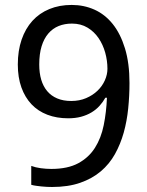

<svg xmlns="http://www.w3.org/2000/svg" viewBox="-20 -744 591 774"><path d="M502 -409.2Q502 -357.9 496.8 -306.9Q491.7 -255.9 478.8 -209.5Q465.8 -163.1 443.4 -122.8Q420.9 -82.5 386.2 -53.2Q351.6 -23.9 303.2 -7.1Q254.9 9.8 189.9 9.8Q180.7 9.8 169.4 9.3Q158.2 8.8 147 7.6Q135.7 6.3 125 4.9Q114.3 3.4 106 1V-75.2Q123 -68.8 144.5 -65.9Q166 -63 187 -63Q252.9 -63 295.4 -85.9Q337.9 -108.9 362.8 -148.2Q387.7 -187.5 398.2 -239.7Q408.7 -292 411.1 -350.1H404.8Q395 -332.5 381.3 -317.4Q367.7 -302.2 349.1 -291Q330.6 -279.8 307.1 -273.4Q283.7 -267.1 254.9 -267.1Q208.5 -267.1 170.9 -281.5Q133.3 -295.9 106.9 -323.7Q80.6 -351.6 66.2 -391.8Q51.8 -432.1 51.8 -483.9Q51.8 -539.6 67.1 -584.2Q82.5 -628.9 110.6 -659.9Q138.7 -690.9 179 -707.5Q219.2 -724.1 269 -724.1Q318.4 -724.1 360.8 -705.1Q403.3 -686 434.6 -647Q465.8 -607.9 483.9 -548.6Q502 -489.3 502 -409.2ZM270 -648.9Q240.7 -648.9 216.6 -639.2Q192.4 -629.4 174.8 -608.9Q157.2 -588.4 147.7 -557.4Q138.2 -526.4 138.2 -483.9Q138.2 -449.7 146.2 -422.6Q154.3 -395.5 170.4 -376.5Q186.5 -357.4 210.7 -347.2Q234.9 -336.9 267.1 -336.9Q300.3 -336.9 327.1 -348.4Q354 -359.9 373 -378.2Q392.1 -396.5 402.6 -419.9Q413.1 -443.4 413.1 -466.8Q413.1 -499.5 404.1 -532Q395 -564.5 377.2 -590.6Q359.4 -616.7 332.5 -632.8Q305.7 -648.9 270 -648.9Z"/></svg>

Font: WenQuanYi Micro Hei
Style: Regular
Weight: 400
Foundry: Ascender Corporation
Version: Version 0.2.0-beta